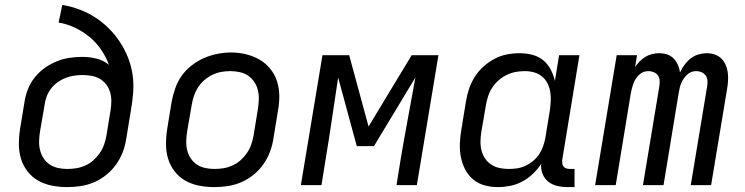

<svg xmlns="http://www.w3.org/2000/svg" viewBox="-20 -755 3040 783"><path d="M253 8Q222 8 191.5 2Q161 -4 135.5 -18.5Q110 -33 92 -56.5Q74 -80 65.5 -108Q57 -136 57 -167.5Q57 -199 62 -230L80 -340Q84 -366 94 -391.5Q104 -417 121.5 -439Q139 -461 162 -477.5Q185 -494 210.5 -504.5Q236 -515 262.5 -519Q289 -523 316 -523Q345 -523 373.5 -516Q402 -509 424 -491Q412 -524 392 -553Q372 -582 345.5 -604Q319 -626 287 -641.5Q255 -657 219 -663L234 -735Q270 -729 304.5 -716Q339 -703 369 -683.5Q399 -664 424 -639Q449 -614 468.5 -584.5Q488 -555 501.5 -521.5Q515 -488 520.5 -451.5Q526 -415 523 -376.5Q520 -338 513 -300L495 -190Q491 -163 481 -136Q471 -109 454 -85Q437 -61 413.5 -42Q390 -23 363 -11.5Q336 0 308 4Q280 8 253 8ZM254 -66Q273 -66 291.5 -69Q310 -72 328 -80Q346 -88 361 -101.5Q376 -115 387 -131Q398 -147 404.5 -165.5Q411 -184 414 -202L431 -306Q434 -325 434 -343.5Q434 -362 429 -379Q424 -396 413.5 -410Q403 -424 388 -433Q373 -442 354.5 -445.5Q336 -449 318 -449Q318 -449 317.5 -449Q317 -449 317 -449Q300 -449 282.5 -446.5Q265 -444 248 -437.5Q231 -431 215.5 -420Q200 -409 188.5 -394Q177 -379 170.5 -362Q164 -345 162 -328L143 -218Q140 -199 139.5 -179.5Q139 -160 143.5 -142Q148 -124 158 -109Q168 -94 183 -84Q198 -74 216.5 -70Q235 -66 254 -66Z M853 8Q822 8 791.5 2Q761 -4 735.5 -18.5Q710 -33 692 -56.5Q674 -80 665.5 -108Q657 -136 657 -167.5Q657 -199 662 -230L680 -340Q685 -367 694.5 -394.5Q704 -422 721 -446Q738 -470 762 -488.5Q786 -507 812.5 -518.5Q839 -530 867 -535.5Q895 -541 923 -541Q954 -541 984 -533.5Q1014 -526 1039 -511.5Q1064 -497 1082.5 -474Q1101 -451 1110 -422.5Q1119 -394 1119 -362.5Q1119 -331 1113 -300L1095 -190Q1091 -163 1081 -136Q1071 -109 1054 -85Q1037 -61 1013.5 -42Q990 -23 963 -11.5Q936 0 908 4Q880 8 853 8ZM854 -66Q873 -66 891.5 -69Q910 -72 928 -80Q946 -88 961 -101.5Q976 -115 987 -131Q998 -147 1004.5 -165.5Q1011 -184 1014 -202L1032 -312Q1035 -332 1035.5 -351Q1036 -370 1031.5 -388Q1027 -406 1016.5 -421.5Q1006 -437 991 -447Q976 -457 957 -461Q938 -465 919 -465Q900 -465 881.5 -461.5Q863 -458 845.5 -449.5Q828 -441 813 -428Q798 -415 787.5 -398.5Q777 -382 771 -364Q765 -346 762 -328L743 -218Q740 -199 739.5 -179.5Q739 -160 743.5 -142Q748 -124 758 -109Q768 -94 783 -84Q798 -74 816.5 -70Q835 -66 854 -66Z M1207 0 1295 -530H1404L1483 -239L1659 -530H1768L1680 0H1597L1614 -106Q1628 -189 1643.5 -272Q1659 -355 1674 -439L1505 -159H1435L1359 -439Q1346 -355 1334 -272Q1322 -189 1308 -106L1291 0Z M2010 8Q2010 8 2010 8Q2010 8 2010 8Q1982 8 1955 0.5Q1928 -7 1908 -24.5Q1888 -42 1876 -66Q1864 -90 1859 -117Q1854 -144 1855.5 -172.5Q1857 -201 1862 -230L1880 -340Q1884 -366 1892.5 -391.5Q1901 -417 1915.5 -440.5Q1930 -464 1951 -483Q1972 -502 1996.5 -515Q2021 -528 2047 -533Q2073 -538 2099 -538Q2126 -538 2151 -531.5Q2176 -525 2195 -509.5Q2214 -494 2225.5 -472Q2237 -450 2243 -425L2260 -530H2343L2273 -104Q2272 -96 2273 -88.5Q2274 -81 2278.5 -75.5Q2283 -70 2290 -68Q2297 -66 2305 -66H2323V8H2293Q2272 8 2251.5 3Q2231 -2 2215.5 -14.5Q2200 -27 2192.5 -46.5Q2185 -66 2187 -87Q2173 -65 2153 -46Q2133 -27 2109.5 -14.5Q2086 -2 2060.5 3Q2035 8 2010 8ZM2054 -66Q2072 -66 2089 -68.5Q2106 -71 2123 -79Q2140 -87 2154.5 -99Q2169 -111 2179 -126.5Q2189 -142 2195 -159Q2201 -176 2204 -193L2222 -303Q2225 -323 2226 -342.5Q2227 -362 2224 -380.5Q2221 -399 2212.5 -415.5Q2204 -432 2190 -443.5Q2176 -455 2157.5 -460Q2139 -465 2120 -465Q2101 -465 2082.5 -461.5Q2064 -458 2046.5 -449.5Q2029 -441 2014 -428Q1999 -415 1988 -398.5Q1977 -382 1971 -364Q1965 -346 1962 -328L1943 -218Q1940 -199 1939.5 -179.5Q1939 -160 1943.5 -142Q1948 -124 1958 -109Q1968 -94 1983 -84Q1998 -74 2016.5 -70Q2035 -66 2054 -66Z M2407 0 2495 -530H2578L2570 -482Q2578 -494 2589 -505Q2600 -516 2612.5 -523.5Q2625 -531 2639.5 -534.5Q2654 -538 2668 -538Q2685 -538 2700.5 -533Q2716 -528 2727 -516.5Q2738 -505 2744.5 -490.5Q2751 -476 2753 -459Q2760 -475 2771 -490Q2782 -505 2796.5 -516.5Q2811 -528 2828.5 -533Q2846 -538 2862 -538Q2880 -538 2895.5 -532.5Q2911 -527 2922 -516Q2933 -505 2939.5 -490Q2946 -475 2948 -458.5Q2950 -442 2949 -425Q2948 -408 2945 -391L2880 0H2797L2864 -404Q2866 -416 2865 -427.5Q2864 -439 2857.5 -447.5Q2851 -456 2841 -460.5Q2831 -465 2819 -465Q2809 -465 2799.5 -461.5Q2790 -458 2782 -450.5Q2774 -443 2768 -434Q2762 -425 2758 -415.5Q2754 -406 2752 -396.5Q2750 -387 2748 -377L2686 0H2602L2669 -404Q2671 -416 2670 -427.5Q2669 -439 2663 -447.5Q2657 -456 2646.5 -460.5Q2636 -465 2624 -465Q2614 -465 2604.5 -461.5Q2595 -458 2587 -450.5Q2579 -443 2573 -434Q2567 -425 2563.5 -415.5Q2560 -406 2557.5 -396.5Q2555 -387 2553 -377L2491 0Z"/></svg>

Font: Iosevka Curly Extended
Style: Italic
Weight: 400
Width: 7
Italic angle: -9°
Monospace: yes
Designer: Belleve Invis
Foundry: Belleve Invis
Version: Version 11.1.0; ttfautohint (v1.8.3)